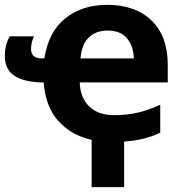

<svg xmlns="http://www.w3.org/2000/svg" viewBox="-20 -576 755 792"><path d="M358 1Q274 -18 221 -76.5Q168 -135 160 -236Q85 -236 42.5 -261.5Q0 -287 0 -345Q0 -391 20 -426H120Q113 -411 110.5 -397.5Q108 -384 108 -373Q108 -355 119 -345Q130 -335 155 -335H163Q180 -445 249.5 -500.5Q319 -556 422 -556Q538 -556 605 -491.5Q672 -427 672 -308V-236H309Q311 -173 348 -137Q385 -101 450 -101Q504 -101 549 -111.5Q594 -122 641 -144V-29Q579 2 492 8V196H358ZM423 -450Q377 -450 347 -422Q317 -394 312 -335H532Q531 -385 504.5 -417.5Q478 -450 423 -450Z"/></svg>

Font: RS Noto Sans
Style: Bold
Weight: 700
Designer: Monotype Design Team
Foundry: Monotype Imaging Inc.
Version: Version 3.10